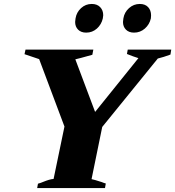

<svg xmlns="http://www.w3.org/2000/svg" viewBox="-20 -951 886 971"><path d="M360 -840Q360 -846 362 -858Q367 -889 390 -910Q413 -931 444 -931Q471 -931 486.5 -915Q502 -899 502 -874Q502 -870 500 -858Q493 -827 470 -806.5Q447 -786 416 -786Q390 -786 375 -801Q360 -816 360 -840ZM602 -840Q602 -846 604 -858Q609 -889 632.5 -910Q656 -931 687 -931Q714 -931 729 -915Q744 -899 744 -873Q744 -863 743 -858Q736 -827 712.5 -806.5Q689 -786 658 -786Q632 -786 617 -801Q602 -816 602 -840ZM172 -22Q180 -24 186.5 -26.5Q193 -29 198 -31Q232 -45 251 -46L306 -311L178 -652Q126 -669 104 -677L109 -700H452L447 -674Q376 -654 361 -651L461 -385L680 -657Q654 -665 622 -678L626 -700H846L842 -675Q807 -662 778 -655L497 -309L443 -45Q455 -43 495 -30Q504 -26 515 -23L511 0H168Z"/></svg>

Font: Trirong Black
Style: Italic
Weight: 900
Italic angle: -12°
Designer: Katatrad Team
Foundry: CadsonDemak
Version: Version 1.001